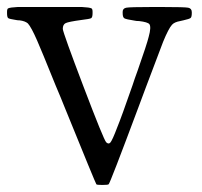

<svg xmlns="http://www.w3.org/2000/svg" viewBox="-23 -522 576 548"><path d="M287.1 3.9Q290 3.9 372.1 -215.8Q379.9 -236.3 393.6 -273.4Q431.6 -375 442.4 -402.3Q458 -440.4 467.8 -451.2Q474.6 -459 491.2 -461.9Q497.1 -462.9 500 -463.9Q517.6 -467.8 521 -470.7Q524.4 -473.6 524.4 -484.4Q524.4 -485.4 524.4 -487.3Q524.4 -498 514.2 -500Q503.9 -502 440.4 -502Q430.7 -502 425.8 -502Q420.9 -502 410.2 -502Q347.7 -502 337.4 -500Q327.1 -498 327.1 -488.3Q327.1 -485.4 327.1 -484.4Q327.1 -472.7 332 -469.7Q336.9 -466.8 362.3 -462.9Q366.2 -461.9 374 -461.9Q398.4 -459 403.3 -453.1Q409.2 -445.3 401.4 -417Q396.5 -396.5 370.1 -321.3Q360.4 -294.9 355.5 -279.3Q323.2 -186.5 311.5 -158.2Q297.9 -122.1 292 -115.2Q287.1 -109.4 280.3 -115.7Q273.4 -122.1 215.3 -274.9Q157.2 -427.7 156.2 -439.5Q156.2 -452.1 164.6 -456.1Q172.9 -460 208 -464.8Q233.4 -467.8 237.3 -470.2Q241.2 -472.7 241.2 -484.4Q241.2 -485.4 241.2 -488.3Q241.2 -496.1 238.3 -498Q232.4 -501 210.9 -502Q195.3 -502 137.7 -502Q126 -502 119.1 -502Q112.3 -502 100.6 -502Q43 -502 27.3 -502Q5.9 -501 0 -498Q-2.9 -496.1 -2.9 -488.3Q-2.9 -485.4 -2.9 -484.4Q-2.9 -472.7 0.5 -470.2Q3.9 -467.8 23.4 -464.8Q27.3 -463.9 33.2 -463.9Q48.8 -461.9 56.6 -455.1Q66.4 -444.3 83 -406.2Q94.7 -379.9 135.7 -278.3Q152.3 -239.3 161.1 -216.8Q250 2 252 3.9Q252.9 5.9 268.6 5.9Q285.2 5.9 287.1 3.9Z"/></svg>

Font: Bpmf GenWan Min R
Style: R
Weight: 400
Foundry: But Ko
Version: Version 1.320